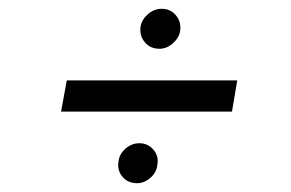

<svg xmlns="http://www.w3.org/2000/svg" viewBox="-20 -516 663 437"><path d="M343 -405Q322 -405 309.5 -420Q297 -435 300 -456Q303 -472 317 -484Q331 -496 348 -496Q368 -496 380.5 -481Q393 -466 390 -445Q387 -429 373 -417Q359 -405 343 -405ZM119 -262 132 -333H520L508 -262ZM292 -99Q271 -99 258.5 -114Q246 -129 250 -150Q252 -166 266 -178Q280 -190 297 -190Q317 -190 329.5 -175Q342 -160 338 -140Q336 -123 322 -111Q308 -99 292 -99Z"/></svg>

Font: Figtree
Style: Italic
Weight: 400
Italic angle: -9.5°
Foundry: Erik Kennedy
Version: Version 2.001; ttfautohint (v1.8.4.7-5d5b);gftools[0.9.27]